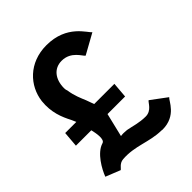

<svg xmlns="http://www.w3.org/2000/svg" viewBox="-200 -845 988 988"><g transform="rotate(-45 293.5 -351.0)"><path d="M114 9C122 5 134 -20 163 -22C254 -29 320 12 406 13C409 13 411 14 414 14C515 14 541 -69 556 -80L470 -144C459 -137 444 -95 400 -95C353 -95 317 -108 283 -114C265 -116 252 -116 239 -114C246 -142 257 -188 270 -243H398L405 -328H258C253 -343 247 -357 242 -372C232 -396 216 -431 210 -474C207 -481 206 -488 206 -495C206 -559 240 -604 297 -604C366 -604 391 -542 403 -535L513 -596C493 -610 447 -716 298 -716C170 -716 90 -628 78 -529C70 -454 93 -399 117 -353C121 -345 124 -336 128 -328H47L40 -243H152C158 -218 170 -161 145 -155C91 -139 49 -63 34 -23Z"/></g></svg>

Font: Bluebird
Style: Regular
Weight: 400
Designer: Jasper
Foundry: Cannot Into Space Fonts
Version: Version 0.98